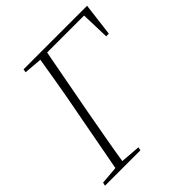

<svg xmlns="http://www.w3.org/2000/svg" viewBox="-185 -799 925 925"><g transform="rotate(-45 277.0 -337.0)"><path d="M515 -505 510 -668 530 -651H236L239 -674H554L533 -505ZM2 0 6 -17 111 -26H132L247 -17L243 0ZM93 0 161 -363Q176 -440 189 -518Q202 -596 215 -674H263L195 -311Q181 -234 167 -156Q153 -78 141 0ZM118 -657 121 -674H248L243 -648H226Z"/></g></svg>

Font: Source Serif 4 48pt Light
Style: Italic
Weight: 300
Italic angle: -12°
Designer: Frank Grießhammer
Foundry: Adobe Systems Incorporated
Version: Version 4.004;hotconv 1.0.116;makeotfexe 2.5.65601